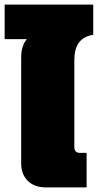

<svg xmlns="http://www.w3.org/2000/svg" viewBox="-50 -814 425 834"><path d="M148.9 0Q99.1 0 70.6 -28.6Q42 -57.1 42 -104V-564Q42 -616.2 66.9 -644H-29.8V-793.9H355V-663.1Q312.5 -655.8 292.7 -628.7Q272.9 -601.6 272.9 -553.2V-174.8Q272.9 -149.9 297.9 -149.9H326.2V0Z"/></svg>

Font: Kanit Black
Style: Regular
Weight: 900
Designer: Katatrad Team
Foundry: CadsonDemak
Version: Version 1.000;PS 001.000;hotconv 1.0.88;makeotf.lib2.5.64775